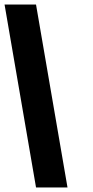

<svg xmlns="http://www.w3.org/2000/svg" viewBox="-20 -821 406 842"><path d="M138 -801H0L138 1H276Z"/></svg>

Font: MintSans
Style: Bold
Weight: 700
Version: Version 2.0